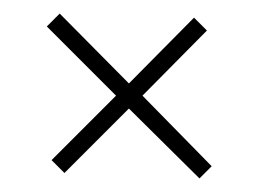

<svg xmlns="http://www.w3.org/2000/svg" viewBox="-20 -404 381 283"><path d="M274 -141 170 -244 75 -149 56 -168 151 -263 49 -365 68 -384 170 -281 266 -378 285 -359 190 -263 292 -159Z"/></svg>

Font: Alumni Sans SC Thin
Style: Regular
Weight: 100
Designer: Robert E. Leuschke
Foundry: Robert E. Leuschke
Version: Version 1.018